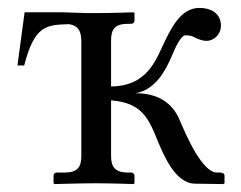

<svg xmlns="http://www.w3.org/2000/svg" viewBox="-20 -462 608 484"><path d="M260 -69V-209C335 -203 353 -167 375 -113C392 -72 421 0 471 1L543 2L546 0V-19C546 -26 539 -27 535 -27H527C490 -27 450 -119 434 -157C414 -206 375 -227 321 -227C372 -235 398 -285 414 -323C423 -345 437 -373 447 -373C455 -373 464 -372 470 -368C478 -364 490 -359 500 -359C521 -359 537 -377 537 -397C537 -422 520 -442 482 -442C434 -442 409 -387 388 -342C366 -293 339 -245 260 -244V-360C260 -389 270 -402 303 -402H311C315 -402 319 -405 319 -410V-429L317 -431C317 -431 260 -429 221 -429C206 -429 186 -429 168 -430L139 -431H42L24 -297H41C67 -398 97 -399 151 -401H155C178 -397 185 -382 185 -358V-69C185 -41 176 -27 142 -27H123C118 -27 115 -24 115 -19V0L117 2C117 2 185 0 221 0C260 0 317 2 317 2L319 0V-19C319 -24 315 -27 311 -27H303C270 -27 260 -41 260 -69Z"/></svg>

Font: Libertinus Serif
Style: Regular
Weight: 400
Designer: Philipp H. Poll, Khaled Hosny
Foundry: Caleb Maclennan
Version: Version 7.050;RELEASE